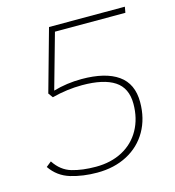

<svg xmlns="http://www.w3.org/2000/svg" viewBox="-106 -790 811 890"><g transform="rotate(-15 299.5 -345.0)"><path d="M32 -76 57 -96Q89 -47 138.5 -32.5Q188 -18 253 -18Q326 -18 381 -47.5Q436 -77 466 -131Q496 -185 496 -255Q496 -331 443.5 -365.5Q391 -400 288 -400Q216 -400 143 -381L127 -403L210 -700H574L569 -672H231L157 -409Q222 -428 293 -428Q407 -428 467.5 -385.5Q528 -343 528 -255Q528 -176 493.5 -116Q459 -56 396.5 -23Q334 10 252 10Q184 10 125.5 -7.5Q67 -25 32 -76Z"/></g></svg>

Font: KoHo ExtraLight
Style: Italic
Weight: 275
Italic angle: -10°
Version: Version 1.000; ttfautohint (v1.6)